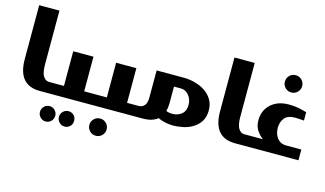

<svg xmlns="http://www.w3.org/2000/svg" viewBox="-92 -896 2370 1400"><g transform="rotate(15 1092.5 -196.5)"><path d="M206.1 -603V-195.8Q206.1 -135.7 222.7 -108.9Q239.3 -82 265.1 -81.1H261.2Q282.2 -81.1 282.2 -60.1V-21Q282.2 -12.2 275.9 -5.9Q270 0 261.2 0H219.2Q53.2 0 53.2 -196.8V-603Z M258.8 0Q237.8 0 237.8 -13.2V-68.8Q237.8 -81.1 258.8 -81.1H379.9V-342.8H532.7V-81.1H585.9Q595.2 -81.1 600.6 -75.7Q606.9 -69.3 606.9 -60.1V-21Q606.9 -12.2 600.6 -5.9Q594.7 0 585.9 0ZM317.9 87.9Q341.3 87.9 358.4 105Q375 121.6 375 146Q375 170.4 358.4 187Q341.3 204.1 317.9 204.1Q293.9 204.1 276.9 187Q259.8 169.9 259.8 146Q259.8 122.1 276.9 105Q293.9 87.9 317.9 87.9ZM460.9 87.9Q484.4 87.9 501.5 105Q517.6 121.1 517.6 146Q517.6 170.9 501.5 187Q484.4 204.1 460.9 204.1Q437 204.1 419.9 187Q402.8 169.9 402.8 146Q402.8 122.1 419.9 105Q437 87.9 460.9 87.9Z M582.5 0Q561.5 0 561.5 -13.2V-68.8Q561.5 -81.1 582.5 -81.1H703.6V-342.8H856.4V-81.1H909.7Q918.9 -81.1 924.3 -75.7Q930.7 -69.3 930.7 -60.1V-21Q930.7 -12.2 924.3 -5.9Q918.5 0 909.7 0ZM697.3 80.1Q724.6 80.1 743.7 99.1Q762.7 118.2 762.7 145Q762.7 171.9 743.7 190.9Q724.6 210 697.3 210Q670.4 210 651.4 190.9Q632.3 171.9 632.3 145Q632.3 118.2 651.4 99.1Q670.4 80.1 697.3 80.1Z M895 0Q885.3 0 885.3 -9.8V-70.8Q885.3 -81.1 895 -81.1H945.3Q969.2 -81.1 986.3 -99.6Q1003.4 -118.2 1003.4 -160.2V-365.2H1211.4Q1247.1 -365.2 1288.6 -355Q1331.1 -344.7 1365.2 -323.2Q1400.9 -300.8 1423.3 -266.1Q1446.3 -230.5 1446.3 -180.2Q1446.3 -129.9 1423.3 -95.7Q1401.4 -63 1366.2 -42.5Q1333 -22.9 1293.9 -15.6Q1252.4 -7.8 1225.1 -7.8Q1196.8 -7.8 1164.1 -14.2Q1133.8 -20 1108.4 -33.2Q1088.9 -17.1 1060.5 -8.3Q1034.2 0 994.1 0ZM1156.2 -160.2Q1156.2 -126.5 1148.4 -97.2Q1170.9 -88.9 1194.3 -88.9Q1236.3 -88.9 1264.6 -112.3Q1293.5 -135.7 1293.5 -181.2Q1293.5 -225.1 1268.1 -254.9Q1243.2 -284.2 1209 -284.2H1156.2Z M1680.2 -603V-195.8Q1680.2 -135.7 1696.8 -108.9Q1713.4 -82 1739.3 -81.1H1735.4Q1756.3 -81.1 1756.3 -60.1V-21Q1756.3 -12.2 1750 -5.9Q1744.1 0 1735.4 0H1693.4Q1527.3 0 1527.3 -196.8V-603Z M1927.7 -528.8Q1927.7 -556.2 1946.8 -575.2Q1965.8 -594.2 1992.7 -594.2Q2020 -594.2 2039.1 -575.2Q2058.1 -556.2 2058.1 -528.8Q2058.1 -502 2039.1 -482.9Q2020 -463.9 1992.7 -463.9Q1965.8 -463.9 1946.8 -482.9Q1927.7 -502 1927.7 -528.8ZM2171.9 -81.1V0H1732.9Q1723.1 0 1717.8 -5.4Q1711.9 -11.2 1711.9 -21V-61Q1711.9 -69.8 1717.8 -75.7Q1723.1 -81.1 1732.9 -81.1H1881.8Q1855.5 -100.6 1835 -130.4Q1814 -160.6 1814 -209Q1814 -238.3 1824.2 -267.6Q1834 -295.9 1857.4 -320.8Q1880.4 -345.2 1915.5 -359.9Q1951.7 -375 2002 -375Q2038.1 -375 2071.8 -368.7Q2103.5 -362.8 2135.7 -353V-290Q2111.3 -292.5 2094.2 -293Q2070.8 -293.9 2068.8 -293.9Q2012.7 -293.9 1988.8 -263.7Q1964.8 -233.4 1964.8 -190.9Q1964.8 -168.5 1970.2 -150.4Q1976.1 -130.9 1986.8 -115.7Q1998.5 -99.6 2016.1 -90.3Q2034.2 -81.1 2058.1 -81.1Z"/></g></svg>

Font: SimahzazaarabicW05-Bold
Style: Regular
Weight: 700
Designer: Ahmed zaza
Foundry: Ahmed zaza
Version: Version 1.001